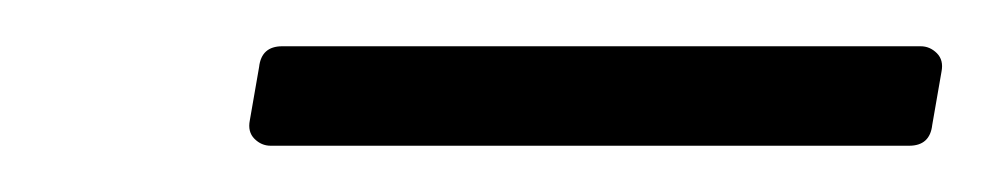

<svg xmlns="http://www.w3.org/2000/svg" viewBox="-20 -723 427 83"><path d="M97 -660Q93 -660 90 -663Q87 -666 88 -671L92 -694Q93 -703 102 -703H378Q382 -703 385 -700Q388 -697 387 -692L383 -669Q382 -660 373 -660Z"/></svg>

Font: Open Sauce Two
Style: Italic
Weight: 400
Italic angle: -10°
Designer: Alfredo Marco Pradil
Foundry: Creative Sauce Fz LLC
Version: Version 1.477